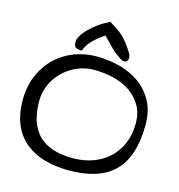

<svg xmlns="http://www.w3.org/2000/svg" viewBox="-133 -1086 1105 1184"><g transform="rotate(15 419.0 -493.5)"><path d="M27.3 -365.2Q27.3 -449.2 56.2 -518.6Q85 -587.9 134.8 -637.2Q184.6 -686.5 252.9 -713.9Q321.3 -741.2 400.4 -741.2Q476.6 -741.2 548.3 -722.2Q620.1 -703.1 675.8 -663.1Q731.4 -623 765.1 -561Q798.8 -499 798.8 -412.1Q798.8 -210.9 704.6 -114.3Q610.4 -17.6 414.1 -17.6Q331.1 -17.6 260.3 -37.1Q189.5 -56.6 137.7 -98.1Q85.9 -139.6 56.6 -205.6Q27.3 -271.5 27.3 -365.2ZM127 -384.8Q127 -239.3 199.7 -168Q272.5 -96.7 417 -96.7Q489.3 -96.7 548.8 -119.1Q608.4 -141.6 650.4 -182.1Q692.4 -222.7 715.3 -278.8Q738.3 -335 738.3 -403.3Q738.3 -471.7 709 -520Q679.7 -568.4 632.8 -599.1Q585.9 -629.9 525.9 -643.6Q465.8 -657.2 404.3 -657.2Q349.6 -657.2 299.3 -635.7Q249 -614.3 210.9 -577.6Q172.9 -541 149.9 -491.2Q127 -441.4 127 -384.8ZM249 -795.9Q249 -810.5 261.7 -833Q274.4 -855.5 297.9 -879.4Q321.3 -903.3 354 -927.2Q386.7 -951.2 425.8 -968.8Q452.1 -952.1 472.2 -939Q492.2 -925.8 509.8 -909.7Q527.3 -893.6 545.4 -871.1Q563.5 -848.6 585.9 -812.5Q593.8 -797.9 594.2 -785.2Q594.7 -772.5 588.9 -764.6Q583 -756.8 571.8 -755.9Q560.5 -754.9 544.9 -763.7Q527.3 -776.4 517.6 -783.2Q507.8 -790 502 -794.4Q496.1 -798.8 491.7 -803.7Q487.3 -808.6 479 -816.9Q470.7 -825.2 456.5 -839.8Q442.4 -854.5 417 -879.9Q390.6 -861.3 371.6 -845.7Q352.5 -830.1 338.9 -814.9Q325.2 -799.8 315.9 -784.7Q306.6 -769.5 299.8 -752Q277.3 -752 263.2 -758.3Q249 -764.6 249 -795.9Z"/></g></svg>

Font: Architects Daughter-petzku
Style: Regular
Weight: 400
Designer: Kimberly Geswein
Foundry: Kimberly Geswein
Version: Version 1.000 2010 initial release